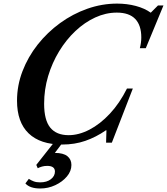

<svg xmlns="http://www.w3.org/2000/svg" viewBox="-20 -792 928 1066"><path d="M326 10.5Q203.5 10.5 139 -51.5Q74.5 -113.5 74.5 -233Q74.5 -317.5 105 -397Q135.5 -476.5 189.2 -544.5Q243 -612.5 313.5 -663.8Q384 -715 465 -743.5Q546 -772 630.5 -772Q685 -772 734 -759Q783 -746 817 -721.5L857 -761.5H887.5L789.5 -524.5H756.5Q764.5 -555.5 764.5 -584.5Q764.5 -651.5 730.8 -686.8Q697 -722 628.5 -722Q567.5 -722 508.8 -695Q450 -668 398.8 -619.8Q347.5 -571.5 308.5 -507.5Q269.5 -443.5 247.2 -369.2Q225 -295 225 -216Q225 -125 259.2 -83.2Q293.5 -41.5 361 -41.5Q417.5 -41.5 476.8 -72.2Q536 -103 590 -160.8Q644 -218.5 685 -300.5H717.5L601 0H569L571 -68.5H568Q513 -30.5 453.8 -10Q394.5 10.5 326 10.5ZM203.5 254.5Q146 254.5 121 226.5L140 201Q153 209.5 167.5 215Q182 220.5 202.5 220.5Q240 220.5 262.5 203Q285 185.5 285 160.5Q285 129 242 129Q226.5 129 213.2 132.8Q200 136.5 189.5 142L181.5 123.5L292 -16.5H340L284.5 57Q331.5 57 354 75Q376.5 93 376.5 124Q376.5 158 351.5 187.8Q326.5 217.5 287 236Q247.5 254.5 203.5 254.5Z"/></svg>

Font: Libre Caslon Text SemiBold Italic
Style: Regular
Weight: 600
Italic angle: -22.583°
Designer: Pablo Impallari, Rodrigo Fuenzalida, Katja Schimmel
Foundry: Pablo Impallari, Rodrigo Fuenzalida
Version: Version 2.000